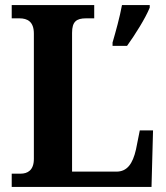

<svg xmlns="http://www.w3.org/2000/svg" viewBox="-20 -734 651 754"><path d="M26 0H575L581 -222H529L514 -147C501 -90 479 -60 437 -60H263V-605C263 -649 280 -662 318 -662H350V-714H26V-662H56C88 -662 113 -649 113 -602V-110C113 -65 88 -52 61 -52H26ZM422 -567V-554H479C510 -597 551 -662 568 -704V-714H459C451 -669 434 -608 422 -567Z"/></svg>

Font: Noto Serif Georgian SemiCondensed Bold
Style: Regular
Weight: 700
Width: 4
Designer: Monotype Design Team, Akaki Razmadze
Foundry: Google LLC
Version: Version 2.003